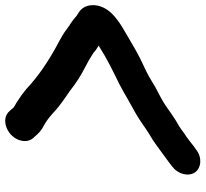

<svg xmlns="http://www.w3.org/2000/svg" viewBox="-46 -659 780 728"><g transform="rotate(-90 344.0 -295.0)"><path d="M665.5 -383C656 -390.3 648 -393 639.3 -402C630.1 -409.3 621.9 -415.3 614.8 -420C612.3 -420.7 610.2 -422 608.6 -424L594.6 -434C582.6 -443.2 569.7 -450.6 554.6 -459L528.4 -473C470.7 -505.1 415.9 -542.1 370.8 -585C355.3 -597.7 341.1 -608.1 325.4 -618C313.2 -627.3 301.3 -628.8 294 -641L287.4 -648C256.9 -686.1 185.1 -656.6 174.5 -603.5C171.1 -586.5 174.2 -572 183.8 -560L190.4 -553C201.6 -539 215.1 -526.5 231.6 -519C247.7 -510.1 262.1 -499.2 277 -486C296.1 -467.8 310.1 -457.2 333 -441L364.6 -419C392.3 -397.1 419 -379.7 451.5 -363L477.7 -349C493.4 -338.6 506.9 -333.1 519.1 -321L535.1 -311L498.7 -289C467.6 -271.5 455.9 -265.3 422.7 -249C376.2 -227.9 339.6 -204.1 297.1 -181C265.9 -164.7 241.3 -147.1 214.8 -129C196.3 -116.3 180.9 -108.8 163.2 -96C140.3 -78.7 113 -60 89.4 -42L76.4 -32C47.8 -10.3 37.1 29.1 54.6 54.5C71 78.1 111 82.2 140.2 59L153 50C165.6 39.5 186.5 23.5 200 15C212.5 6.6 225.7 -4.7 240.4 -12C262.1 -24.4 284 -40.7 306.2 -56C326.3 -70.4 358.7 -85.5 379.4 -97C402.6 -111.5 429.8 -127.8 457.9 -140C495.2 -157.5 512.2 -166.9 546.3 -187C586.6 -211.2 628.1 -230.9 658.5 -263C697.2 -303.7 697.3 -359 665.5 -383Z"/></g></svg>

Font: Smoothie
Style: It
Weight: 400
Foundry: Cannot Into Space Fonts
Version: Version 0.8